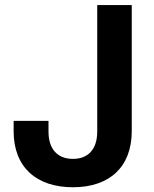

<svg xmlns="http://www.w3.org/2000/svg" viewBox="-20 -748 622 777"><path d="M275.4 9.8C422.4 9.8 513.2 -71.8 513.2 -217.3V-727.5H373.5V-215.8C373.5 -142.6 335.4 -105 275.4 -105C214.4 -105 176.3 -142.6 176.3 -215.3V-258.8H35.2V-216.8C35.2 -71.3 127.4 9.8 275.4 9.8Z"/></svg>

Font: Raveo SemiBold
Style: Regular
Weight: 600
Designer: Jakub Foglar, Rasmus Andersson (Inter)
Foundry: Jakubfoglar.com
Version: Version 1.100;Glyphs 3.2.3 (3260)